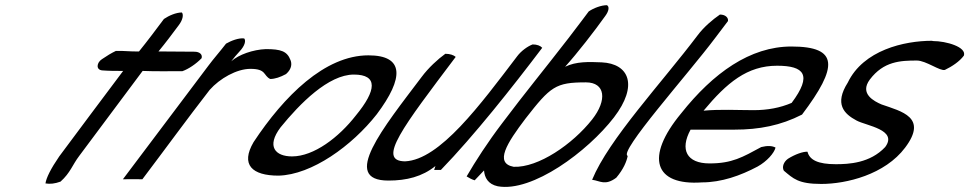

<svg xmlns="http://www.w3.org/2000/svg" viewBox="-20 -678 3731 739"><path d="M372 -450C352 -437 348 -409 374 -407C401 -405 425 -405 454 -405C370 -294 289 -184 208 -76C175 -28 158 7 155 28C173 31 191 29 213 21C251 -13 259 -44 285 -78C365 -184 446 -295 529 -405C577 -403 631 -404 682 -404C705 -412 735 -432 756 -454C760 -468 749 -479 728 -479C681 -479 636 -480 590 -480C618 -514 642 -546 668 -581C684 -602 687 -622 680 -630C658 -630 630 -618 611 -605C578 -561 549 -522 515 -480C482 -479 459 -483 426 -482C409 -474 391 -463 372 -450Z M453 12C480 11 502 12 528 12C615 -103 700 -220 787 -332C826 -376 891 -413 944 -413C1006 -413 993 -387 1020 -374C1038 -374 1059 -381 1081 -393C1105 -414 1103 -435 1098 -447C1085 -481 1061 -489 1003 -489C954 -487 899 -468 870 -442C879 -454 890 -467 902 -480C923 -502 927 -522 920 -530C899 -533 869 -521 850 -510C827 -480 802 -452 782 -425Z M956 -131C905 -44 950 -2 1052 -2C1180 -5 1335 -117 1430 -238C1536 -379 1536 -465 1398 -465C1230 -465 1073 -308 956 -131ZM1060 -188C1134 -279 1244 -391 1342 -391C1436 -391 1429 -330 1350 -234C1284 -149 1188 -76 1104 -76C1040 -76 1004 -114 1060 -188Z M1603 -382C1455 -186 1289 17 1475 17C1545 17 1605 2 1656 -39L1651 -24H1677C1804 -155 1952 -342 2067 -494C2060 -502 2047 -507 2030 -507C2011 -500 1986 -482 1971 -462C1828 -274 1673 -63 1539 -57C1428 -58 1533 -192 1734 -459C1726 -466 1712 -471 1694 -471C1665 -450 1629 -417 1603 -382Z M1913 -204C1856 -129 1811 -59 1776 1C1787 8 1797 13 1807 16L1843 -22C1845 5 1858 31 1896 39C2029 63 2242 -95 2343 -226C2438 -350 2401 -433 2296 -438C2247 -440 2198 -442 2155 -421C2202 -473 2268 -558 2310 -617C2324 -636 2326 -653 2316 -658C2294 -658 2265 -647 2246 -634C2246 -634 2199 -571 2168 -531C2069 -403 2004 -325 1913 -204ZM2003 -222C2099 -345 2118 -361 2235 -361C2310 -361 2318 -293 2259 -218C2184 -123 2052 -32 1957 -36C1882 -50 1931 -127 2003 -222Z M2665 -542C2527 -359 2323 -142 2259 14C2290 18 2309 38 2352 6C2380 -27 2392 -57 2396 -78C2359 -92 2627 -391 2732 -531L2782 -597C2784 -610 2772 -622 2751 -622C2723 -603 2688 -573 2665 -542Z M2602 -242C2461 -72 2499 37 2682 24C2757 24 2830 -2 2896 -37C2932 -57 2960 -89 2965 -110C2952 -117 2934 -118 2910 -112C2838 -73 2798 -49 2711 -49C2623 -49 2596 -102 2638 -179H2807C2902 -179 2985 -195 3067 -237C3206 -421 3209 -499 3026 -499C2867 -499 2725 -397 2602 -242ZM2688 -252C2778 -360 2856 -425 2971 -425C3075 -425 3108 -390 3027 -282C2983 -263 2934 -254 2881 -254C2818 -254 2753 -258 2688 -252Z M3013 -67C2996 -55 2989 -35 2997 -21C3033 9 3052 30 3141 30C3238 30 3386 -6 3464 -110C3552 -227 3450 -249 3373 -276C3345 -288 3287 -317 3328 -372C3381 -442 3445 -445 3509 -445C3544 -445 3599 -403 3617 -409C3644 -422 3673 -441 3690 -464C3701 -497 3622 -520 3571 -520L3567 -521C3460 -521 3303 -485 3243 -360C3191 -278 3228 -240 3277 -214C3314 -194 3437 -179 3387 -112C3329 -50 3247 -46 3197 -46C3129 -46 3096 -62 3088 -94C3071 -95 3040 -84 3013 -67Z"/></svg>

Font: Snowfall
Style: SuperObl
Weight: 400
Designer: Jasper
Foundry: Cannot Into Space Fonts
Version: Version 0.9